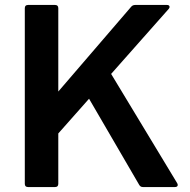

<svg xmlns="http://www.w3.org/2000/svg" viewBox="-20 -754 765 774"><path d="M93 0Q80 0 80 -13V-721Q80 -734 93 -734H202Q215 -734 215 -721V-385L509 -727Q515 -734 525 -734H653Q661 -734 663 -729Q665 -724 660 -718L428 -456L694 -16Q698 -9 695.5 -4.5Q693 0 685 0H556Q546 0 541 -9L339 -356L215 -216V-13Q215 0 202 0Z"/></svg>

Font: LINE Seed Sans
Style: Bold
Weight: 700
Designer: LINE VX Design & Dalton Maag Ltd & Sandoll Inc
Foundry: Dalton Maag Ltd
Version: Version 1.003